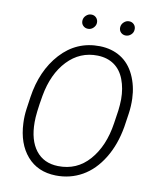

<svg xmlns="http://www.w3.org/2000/svg" viewBox="-96 -955 852 1039"><g transform="rotate(10 330.5 -435.5)"><path d="M58.6 0ZM281.7 9.8Q182.1 7.8 123.8 -59.3Q65.4 -126.5 60.5 -238.8Q58.6 -277.8 64 -316.4L73.7 -383.8Q95.7 -532.7 181.2 -627Q268.6 -723.1 397 -720.7Q462.4 -719.2 511.5 -688.7Q560.5 -658.2 587.9 -599.9Q615.2 -541.5 617.7 -471.7Q619.1 -429.7 613.3 -389.6L602.1 -314.5Q585 -213.9 538.8 -138.7Q492.7 -63.5 426.8 -26.1Q360.8 11.2 281.7 9.8ZM554.7 -395Q558.6 -425.8 559.1 -457.5Q559.1 -517.1 540.5 -565.9Q522 -614.7 484.6 -640.9Q447.3 -667 394 -668.5Q296.4 -670.9 227.5 -598.4Q158.7 -525.9 136.7 -402.3Q119.1 -302.2 119.6 -254.4Q119.6 -155.8 162.8 -100.1Q206.1 -44.4 284.7 -42.5Q388.7 -40 456.8 -117.7Q524.9 -195.3 543.9 -322.8ZM278.8 -841.3Q279.8 -857.9 292.5 -869.6Q305.2 -881.3 320.3 -881.3Q337.4 -881.8 348.4 -870.1Q359.4 -858.4 358.4 -841.3Q357.4 -826.2 345.2 -814.2Q333 -802.2 316.4 -802.2Q299.8 -802.2 288.8 -813.2Q277.8 -824.2 278.8 -841.3ZM486.3 -840.8Q487.3 -857.4 500 -869.1Q512.7 -880.9 527.8 -880.9Q544.9 -881.3 555.9 -869.6Q566.9 -857.9 565.4 -840.8Q564.5 -824.7 552.2 -813.5Q540 -802.2 523.9 -801.8Q507.3 -801.8 496.3 -812.7Q485.4 -823.7 486.3 -840.8Z"/></g></svg>

Font: Roboto Light
Style: Italic
Weight: 300
Italic angle: -12°
Designer: Google
Version: Version 2.134; 2016; ttfautohint (v1.6)